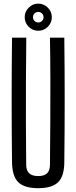

<svg xmlns="http://www.w3.org/2000/svg" viewBox="-20 -1002 410 1030"><path d="M185 7.5Q110 7.5 77.8 -24.8Q45.5 -57 44.5 -131.5Q42.5 -298 42.5 -465.8Q42.5 -633.5 44.5 -800H121Q120 -689 119.2 -574.2Q118.5 -459.5 119 -345Q119.5 -230.5 120.5 -119Q120.5 -87.5 136.5 -72.5Q152.5 -57.5 185 -57.5Q217.5 -57.5 232.8 -72.5Q248 -87.5 248 -119Q249 -230.5 249.8 -345Q250.5 -459.5 250.2 -574.2Q250 -689 248 -800H325Q327 -633.5 327 -465.8Q327 -298 325 -131.5Q324.5 -57 292 -24.8Q259.5 7.5 185 7.5ZM185 -837Q155.5 -837 134 -858.2Q112.5 -879.5 112.5 -909.5Q112.5 -939.5 134 -961Q155.5 -982.5 185 -982.5Q215 -982.5 236.5 -961Q258 -939.5 258 -909.5Q258 -879.5 236.5 -858.2Q215 -837 185 -837ZM185 -881.5Q197 -881.5 205.2 -889.5Q213.5 -897.5 213.5 -909.5Q213.5 -921.5 205.2 -929.8Q197 -938 185 -938Q173.5 -938 165.2 -929.8Q157 -921.5 157 -909.5Q157 -897.5 165.2 -889.5Q173.5 -881.5 185 -881.5Z"/></svg>

Font: Big Shoulders Display Thin Medium
Style: Regular
Weight: 500
Version: Version 2.002